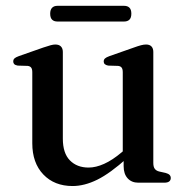

<svg xmlns="http://www.w3.org/2000/svg" viewBox="-20 -628 644 660"><path d="M405 -57V-90.5L402 -93V-379.5Q402 -390.5 398.2 -395.5Q394.5 -400.5 386 -401.5L352 -402.5Q344 -404 340.2 -407.5Q336.5 -411 336.5 -416.5Q336.5 -423 340.8 -427Q345 -431 356 -435L440 -464.5Q455 -470 464.8 -472.5Q474.5 -475 482 -475Q494.5 -475 500.8 -468.2Q507 -461.5 507 -449.5V-68Q507 -54.5 512 -47.8Q517 -41 527 -38.5L549.5 -33.5Q558.5 -31 562.8 -26.8Q567 -22.5 567 -16Q567 -8.5 561.5 -4.2Q556 0 544.5 0H455.5Q432.5 0 418.8 -15Q405 -30 405 -57ZM91 -135.5V-379.5Q91 -390.5 87.2 -395.5Q83.5 -400.5 75 -401.5L41 -402.5Q32.5 -404 29 -407.5Q25.5 -411 25.5 -416.5Q25.5 -423 29.5 -427Q33.5 -431 44.5 -435L128.5 -464.5Q144.5 -470 154 -472.5Q163.5 -475 170 -475Q183 -475 189.5 -468.2Q196 -461.5 196 -449.5V-151.5Q196 -101.5 220.2 -76.8Q244.5 -52 284.5 -52Q309.5 -52 338 -64.8Q366.5 -77.5 399 -105L420.5 -123.5L439.5 -104.5L418 -85.5Q358.5 -32 314.2 -10.2Q270 11.5 229.5 11.5Q167 11.5 129 -28.2Q91 -68 91 -135.5ZM152.5 -581Q152.5 -594.5 159 -601.2Q165.5 -608 177.5 -608H406.5Q418.5 -608 425 -601.5Q431.5 -595 431.5 -581Q431.5 -567 425 -560.5Q418.5 -554 406.5 -554H177.5Q165.5 -554 159 -560.5Q152.5 -567 152.5 -581Z"/></svg>

Font: Fraunces 18pt
Style: Regular
Weight: 400
Version: Version 1.000;[b76b70a41]